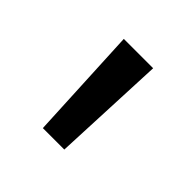

<svg xmlns="http://www.w3.org/2000/svg" viewBox="-101 -931 576 576"><g transform="rotate(45 187.0 -642.5)"><path d="M142 -462 124.5 -823H249L233 -462Z"/></g></svg>

Font: Merriweather Sans
Style: Regular
Weight: 400
Designer: Eben Sorkin
Foundry: Eben Sorkin
Version: Version 1.008; ttfautohint (v1.7.19-72a1) -l 8 -r 50 -G 200 